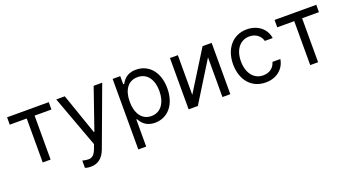

<svg xmlns="http://www.w3.org/2000/svg" viewBox="-53 -1133 3484 1918"><g transform="rotate(-20 1689.0 -174.5)"><path d="M45.5 -467.3H225.9V0H309.7V-467.3H488.6V-545.5H45.5Z M664.8 204.5C740.4 204.5 793.7 164.4 825.3 79.5L1056.8 -545.5H965.9L815.3 -110.8H809.7L659.1 -545.5H568.2L769.9 2.8L754.3 45.5C731.9 106.5 705.6 126.8 669 127.1C655.9 127.5 627.1 124.3 603.7 117.2V194.6C612.2 198.9 636.4 204.5 664.8 204.5Z M1167.6 204.5H1251.4V-83.8H1258.5C1277 -54 1312.5 11.4 1417.6 11.4C1554 11.4 1649.1 -98 1649.1 -271.3C1649.1 -443.2 1554 -552.6 1416.2 -552.6C1309.7 -552.6 1277 -487.2 1258.5 -458.8H1248.6V-545.5H1167.6ZM1250 -272.7C1250 -394.9 1304 -477.3 1406.2 -477.3C1512.8 -477.3 1565.3 -387.8 1565.3 -272.7C1565.3 -156.2 1511.4 -63.9 1406.2 -63.9C1305.4 -63.9 1250 -149.1 1250 -272.7Z M1860.8 -123.6V-545.5H1777V0H1875L2136.4 -421.9V0H2220.2V-545.5H2123.6Z M2595.2 11.4C2715.9 11.4 2795.5 -62.5 2809.7 -159.1H2725.9C2710.2 -99.4 2660.5 -63.9 2595.2 -63.9C2495.7 -63.9 2431.8 -146.3 2431.8 -272.7C2431.8 -396.3 2497.2 -477.3 2595.2 -477.3C2669 -477.3 2713.1 -431.8 2725.9 -382.1H2809.7C2795.5 -484.4 2708.8 -552.6 2593.8 -552.6C2446 -552.6 2348 -436.1 2348 -269.9C2348 -106.5 2441.8 11.4 2595.2 11.4Z M2889.2 -467.3H3069.6V0H3153.4V-467.3H3332.4V-545.5H2889.2Z"/></g></svg>

Font: Margiela Sans
Style: Regular
Weight: 400
Designer: Stefan Endress, Andreas Faust
Version: Version 1.100;FEAKit 1.0